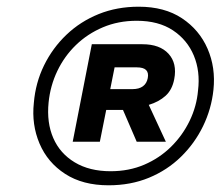

<svg xmlns="http://www.w3.org/2000/svg" viewBox="-20 -764 659 573"><path d="M304 -211Q227 -211 174.5 -245Q122 -279 98 -335.5Q74 -392 81 -457Q86 -517 111.5 -569Q137 -621 178.5 -660.5Q220 -700 274.5 -722Q329 -744 394 -744Q471 -744 523 -709.5Q575 -675 599.5 -618.5Q624 -562 617 -496Q611 -439 586 -387.5Q561 -336 520 -296Q479 -256 424.5 -233.5Q370 -211 304 -211ZM310 -253Q365 -253 410.5 -272.5Q456 -292 490.5 -326Q525 -360 546 -403.5Q567 -447 571 -494Q578 -551 558.5 -598Q539 -645 496 -673.5Q453 -702 388 -702Q333 -702 287 -682.5Q241 -663 206.5 -629.5Q172 -596 151 -552Q130 -508 125 -458Q119 -398 139 -352Q159 -306 203 -279.5Q247 -253 310 -253ZM197 -341 254 -632H405Q457 -632 483 -603.5Q509 -575 500 -528Q494 -496 474 -478Q454 -460 424 -451L475 -341H388L347 -436H297L278 -341ZM309 -498H375Q395 -498 406.5 -506.5Q418 -515 421 -531Q424 -547 416 -555Q408 -563 388 -563H322Z"/></svg>

Font: REM
Style: Bold Italic
Weight: 700
Italic angle: -11°
Designer: Octavio Pardo
Foundry: Ashler Design
Version: Version 1.005;gftools[0.9.28]